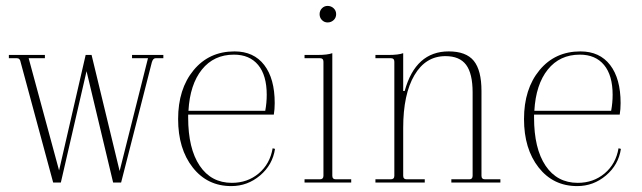

<svg xmlns="http://www.w3.org/2000/svg" viewBox="-20 -618 2172 650"><path d="M160 0 50 -407Q48 -421 37 -421H10V-432H132V-421H77L180 -41L270 -432H290L385 -39L481 -421H427V-432H533V-421H507Q498 -421 494 -407L390 0H363L273 -377L186 0Z M763 12Q682 12 632.5 -51Q583 -114 583 -215Q583 -317 635.5 -380.5Q688 -444 774 -444Q839 -444 874.5 -398Q910 -352 910 -269Q910 -248 907 -230H617V-220Q617 -115 656 -57Q695 1 765 1Q818 1 856 -31Q894 -63 903 -116L911 -114Q903 -60 860.5 -24Q818 12 763 12ZM772 -433Q704 -433 663.5 -382.5Q623 -332 618 -243H878Q883 -270 883 -297Q883 -363 854 -398Q825 -433 772 -433Z M1089 -542Q1078 -542 1070 -550Q1062 -558 1062 -570Q1062 -582 1070 -590Q1078 -598 1089 -598Q1101 -598 1109.5 -590Q1118 -582 1118 -570Q1118 -558 1109.5 -550Q1101 -542 1089 -542ZM1011 0V-11H1063Q1075 -11 1075 -23V-409Q1075 -421 1063 -421H1011V-432H1056Q1089 -432 1105 -438V-23Q1105 -11 1117 -11H1169V0Z M1251 0V-11H1303Q1315 -11 1315 -23V-409Q1315 -421 1303 -421H1251V-432H1296Q1329 -432 1345 -438V-310H1350Q1387 -444 1499 -444Q1558 -444 1584 -412Q1610 -380 1610 -310V-23Q1610 -11 1622 -11H1674V0H1508V-11H1569Q1580 -11 1580 -23V-305Q1580 -369 1558 -398.5Q1536 -428 1488 -428Q1421 -428 1383 -363.5Q1345 -299 1345 -185V-23Q1345 -11 1357 -11H1418V0Z M1934 12Q1853 12 1803.5 -51Q1754 -114 1754 -215Q1754 -317 1806.5 -380.5Q1859 -444 1945 -444Q2010 -444 2045.5 -398Q2081 -352 2081 -269Q2081 -248 2078 -230H1788V-220Q1788 -115 1827 -57Q1866 1 1936 1Q1989 1 2027 -31Q2065 -63 2074 -116L2082 -114Q2074 -60 2031.5 -24Q1989 12 1934 12ZM1943 -433Q1875 -433 1834.5 -382.5Q1794 -332 1789 -243H2049Q2054 -270 2054 -297Q2054 -363 2025 -398Q1996 -433 1943 -433Z"/></svg>

Font: Arapey Thin-Display
Style: Regular
Weight: 100
Designer: Eduardo Rodriguez Tunni
Foundry: Eduardo Rodriguez Tunni
Version: Version 4.000